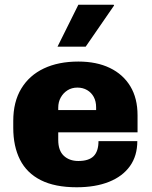

<svg xmlns="http://www.w3.org/2000/svg" viewBox="-20 -781 640 811"><path d="M304 10Q212 10 152.5 -20Q93 -50 64.5 -106.5Q36 -163 36 -241V-270Q36 -351 70 -407Q104 -463 165.5 -492Q227 -521 311 -521Q388 -521 444 -494Q500 -467 530.5 -416.5Q561 -366 561 -294V-222H226V-190Q226 -145 249.5 -123Q273 -101 311 -101Q355 -101 375.5 -121.5Q396 -142 396 -185H560Q560 -123 529 -79.5Q498 -36 440.5 -13Q383 10 304 10ZM226 -316H386V-328Q386 -353 376 -371.5Q366 -390 348 -400.5Q330 -411 307 -411Q283 -411 265 -399.5Q247 -388 236.5 -369Q226 -350 226 -326ZM223 -584 311 -761H460L462 -758L342 -584Z"/></svg>

Font: Chivo Mono ExtraBold
Style: Regular
Weight: 800
Monospace: yes
Designer: Hector Gatti
Foundry: Omnibus-Type
Version: Version 1.008